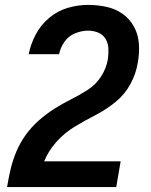

<svg xmlns="http://www.w3.org/2000/svg" viewBox="-20 -763 616 783"><path d="M9 0H454L472 -105H160Q178 -149 211 -185.5Q244 -222 285.5 -247Q327 -272 370 -294Q413 -316 451 -347Q489 -378 512 -420.5Q535 -463 542 -508Q549 -546 546.5 -584Q544 -622 526.5 -654Q509 -686 480 -706.5Q451 -727 414.5 -735Q378 -743 339 -743Q298 -743 256.5 -731Q215 -719 180.5 -690Q146 -661 125.5 -622Q105 -583 97 -542H221Q226 -568 242.5 -592Q259 -616 286 -627Q313 -638 339 -638Q361 -638 380.5 -630Q400 -622 410.5 -604.5Q421 -587 422 -565.5Q423 -544 420 -522Q414 -485 392.5 -451.5Q371 -418 337.5 -396.5Q304 -375 269 -357.5Q234 -340 201 -319Q168 -298 138 -271.5Q108 -245 85 -213Q62 -181 47 -145.5Q32 -110 23.5 -74Q15 -38 9 -1Z"/></svg>

Font: Iosevka Sparkle
Style: Bold Italic
Weight: 700
Italic angle: -9°
Designer: Belleve Invis
Foundry: Belleve Invis
Version: Version 4.5.0; ttfautohint (v1.8.3)